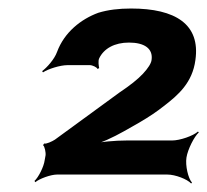

<svg xmlns="http://www.w3.org/2000/svg" viewBox="-20 -736 487 451"><path d="M288 -716C259 -716 234 -713 211 -706C170 -691 131 -660 114 -614C108 -597 90 -577 79 -569L81 -566C93 -574 121 -583 139 -583H191C197 -583 208 -578 209 -574L213 -576C212 -580 210 -593 213 -599C224 -622 249 -636 283 -636C319 -636 340 -622 336 -595C335 -587 328 -576 316 -563C304 -550 285 -535 261 -519L109 -408C103 -404 88 -397 84 -399L81 -395C85 -393 88 -377 87 -371L85 -360C83 -344 70 -319 61 -311L63 -308C72 -316 99 -326 114 -326H373C392 -326 420 -315 429 -305L431 -307C422 -317 415 -347 418 -366C421 -385 436 -415 447 -425L445 -427C434 -417 403 -406 384 -406H277C251 -406 214 -403 194 -397L195 -394C215 -399 247 -414 270 -427L307 -448C331 -462 350 -475 365 -487C399 -513 432 -542 439 -595C451 -679 392 -716 288 -716Z"/></svg>

Font: Asimov
Style: EdgeWideIt
Weight: 500
Designer: Google
Version: Version 2.000980: 2014